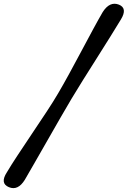

<svg xmlns="http://www.w3.org/2000/svg" viewBox="-66 -815 674 1013"><path d="M312 -295Q287 -253 254 -195.8Q221 -138.5 185.8 -76.8Q150.5 -15 118.8 40.2Q87 95.5 65 133.5Q28.5 192.5 -19 172.5Q-67.5 152.5 -30 94.5Q-8.5 58 26.8 4.5Q62 -49 102.2 -108.8Q142.5 -168.5 179.5 -224.8Q216.5 -281 241 -323Q266 -365.5 297.8 -423.5Q329.5 -481.5 362.5 -543.5Q395.5 -605.5 425.2 -660.5Q455 -715.5 476 -751.5Q513 -809.5 561.5 -790.5Q608 -771.5 572 -712.5Q549.5 -675.5 516 -621.5Q482.5 -567.5 444.5 -507.8Q406.5 -448 371.5 -392Q336.5 -336 312 -295Z"/></svg>

Font: Fraunces 9pt Soft Black
Style: Italic
Weight: 900
Italic angle: -16°
Version: Version 1.000;[b76b70a41]